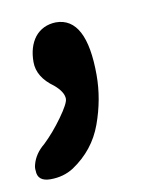

<svg xmlns="http://www.w3.org/2000/svg" viewBox="-59 -181 328 404"><g transform="rotate(-10 104.5 21.5)"><path d="M-9.8 160.2Q-10.7 154.3 -8.8 147.5Q-2.9 125 17.6 108.4Q39.1 87.9 59.1 60.1Q79.1 32.2 79.1 22.5Q79.1 7.8 59.6 -8.8Q25.4 -33.2 25.4 -65.4Q25.4 -97.7 41 -118.2Q57.6 -138.7 85.9 -139.6Q151.4 -139.6 151.4 -15.6Q151.4 36.1 132.8 87.4Q114.3 138.7 67.4 169.9Q45.9 183.6 18.1 183.6Q-9.8 183.6 -9.8 160.2Z"/></g></svg>

Font: Semi-Sweet
Style: Book
Weight: 400
Designer: Walter E Stewart
Version: 0.5